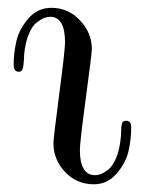

<svg xmlns="http://www.w3.org/2000/svg" viewBox="-20 -462 373 493"><path d="M15.1 -295.9Q15.1 -325.7 22 -356Q28.8 -386.2 52.5 -414.1Q76.2 -441.9 111.8 -441.9Q154.8 -441.9 185.3 -409.9Q215.8 -377.9 215.8 -335.9Q215.8 -324.7 200.4 -210.4Q185.1 -96.2 185.1 -77.1Q185.1 -12.2 224.1 -12.2Q231 -12.2 239 -15.1Q247.1 -18.1 258.1 -26.6Q269 -35.2 278.1 -56.2Q287.1 -77.1 290 -107.9Q291 -113.8 291 -122.3Q291 -130.9 291.5 -135.5Q292 -140.1 293 -144Q293.9 -147.9 296.4 -149.9Q298.8 -151.9 304.2 -151.9Q317.4 -151.9 316.9 -134.8Q316.9 -105 310.1 -74.5Q303.2 -43.9 279.5 -16.4Q255.9 11.2 221.2 11.2Q177.2 11.2 147.2 -20.3Q117.2 -51.8 117.2 -95.2Q117.2 -106.4 132.1 -220.2Q147 -334 147 -353Q147 -418.9 108.9 -418.9Q102.1 -418.9 94 -416Q85.9 -413.1 74.5 -404.5Q63 -396 54 -374.5Q44.9 -353 42 -321.8Q42 -317.9 41.5 -309.8Q41 -301.8 40.5 -297.4Q40 -293 39.1 -288.1Q38.1 -283.2 35.6 -280.5Q33.2 -277.8 27.8 -277.8Q15.1 -277.8 15.1 -295.9Z"/></svg>

Font: CMU Serif Upright Italic
Style: UprightItalic
Weight: 500
Version: Version 0.7.0